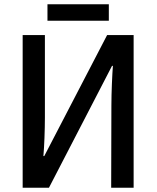

<svg xmlns="http://www.w3.org/2000/svg" viewBox="-20 -878 732 898"><path d="M489 -858H202V-781H489ZM86 0H209L504 -570H508C505 -531 501 -446 501 -384L500 0H605V-714H481L187 -148H183C187 -191 190 -272 190 -329V-714H86Z"/></svg>

Font: Noto Sans SemiCondensed Medium
Style: Regular
Weight: 500
Width: 4
Designer: Monotype Design Team
Foundry: Monotype Imaging Inc.
Version: Version 2.013